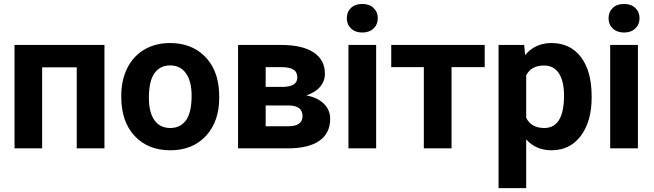

<svg xmlns="http://www.w3.org/2000/svg" viewBox="-20 -758 3341 981"><path d="M513.7 0H372.1V-414.1H195.3V0H54.2V-528.3H513.7Z M599.6 -269Q599.6 -347.7 629.9 -409.2Q660.2 -470.7 717 -504.4Q773.9 -538.1 849.1 -538.1Q956.1 -538.1 1023.7 -472.7Q1091.3 -407.2 1099.1 -294.9L1100.1 -258.8Q1100.1 -137.2 1032.2 -63.7Q964.4 9.8 850.1 9.8Q735.8 9.8 667.7 -63.5Q599.6 -136.7 599.6 -262.7ZM740.7 -258.8Q740.7 -183.6 769 -143.8Q797.4 -104 850.1 -104Q901.4 -104 930.2 -143.3Q959 -182.6 959 -269Q959 -342.8 930.2 -383.3Q901.4 -423.8 849.1 -423.8Q797.4 -423.8 769 -383.5Q740.7 -343.3 740.7 -258.8Z M1196.3 0V-528.3H1417Q1524.9 -528.3 1582.5 -490.2Q1640.1 -452.1 1640.1 -380.9Q1640.1 -344.2 1616 -315.2Q1591.8 -286.1 1545.4 -270.5Q1602.1 -259.8 1634.5 -228.3Q1667 -196.8 1667 -150.9Q1667 -77.1 1611.6 -38.6Q1556.2 0 1450.7 0ZM1337.4 -219.2V-112.8H1451.2Q1525.9 -112.8 1525.9 -165Q1525.9 -218.3 1454.6 -219.2ZM1337.4 -314H1424.8Q1499 -314.9 1499 -361.8Q1499 -390.6 1478.8 -402.8Q1458.5 -415 1417 -415H1337.4Z M1901.9 0H1760.3V-528.3H1901.9ZM1752 -665Q1752 -696.8 1773.2 -717.3Q1794.4 -737.8 1831.1 -737.8Q1867.2 -737.8 1888.7 -717.3Q1910.2 -696.8 1910.2 -665Q1910.2 -632.8 1888.4 -612.3Q1866.7 -591.8 1831.1 -591.8Q1795.4 -591.8 1773.7 -612.3Q1752 -632.8 1752 -665Z M2456.5 -415H2287.1V0H2145.5V-415H1979V-528.3H2456.5Z M3002.9 -259.3Q3002.9 -137.2 2947.5 -63.7Q2892.1 9.8 2797.9 9.8Q2717.8 9.8 2668.5 -45.9V203.1H2527.3V-528.3H2658.2L2663.1 -476.6Q2714.4 -538.1 2796.9 -538.1Q2894.5 -538.1 2948.7 -465.8Q3002.9 -393.6 3002.9 -266.6ZM2861.8 -269.5Q2861.8 -343.3 2835.7 -383.3Q2809.6 -423.3 2759.8 -423.3Q2693.4 -423.3 2668.5 -372.6V-156.2Q2694.3 -104 2760.7 -104Q2861.8 -104 2861.8 -269.5Z M3239.3 0H3097.7V-528.3H3239.3ZM3089.4 -665Q3089.4 -696.8 3110.6 -717.3Q3131.8 -737.8 3168.5 -737.8Q3204.6 -737.8 3226.1 -717.3Q3247.6 -696.8 3247.6 -665Q3247.6 -632.8 3225.8 -612.3Q3204.1 -591.8 3168.5 -591.8Q3132.8 -591.8 3111.1 -612.3Q3089.4 -632.8 3089.4 -665Z"/></svg>

Font: SteelSelectRoboto
Style: Roboto-Bold
Weight: 700
Designer: Google
Version: Version 2.137; 2017